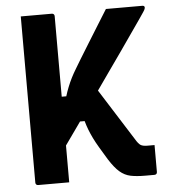

<svg xmlns="http://www.w3.org/2000/svg" viewBox="-51 -746 702 793"><g transform="rotate(-5 300.0 -350.0)"><path d="M324.8 -415.4Q365.5 -350.7 407.6 -284.3Q449.7 -217.9 490.5 -153.2Q501.9 -134 511.1 -128.3Q520.2 -122.6 539.4 -122.6Q547.2 -122.6 551.7 -122.6Q556.2 -122.6 562.8 -122.6H568.5Q568.5 -107.3 568.5 -89Q568.5 -70.7 568.5 -54.1Q568.5 -37.5 568.5 -25.8Q568.5 -14 568.5 -11Q568.5 -6 565.5 -3Q562.5 0 557.5 0Q554.4 0 548.8 0Q543.1 0 535.7 0Q528.3 0 518.3 0Q483.2 0 458.6 -5.1Q434 -10.3 414 -27.6Q394 -44.8 371.4 -80.3Q352.9 -111 339.6 -133.1Q326.4 -155.3 317.5 -173.6Q308.6 -191.9 301.8 -209.2Q295.1 -226.5 289.5 -246.4H236.7ZM569 -700Q572 -700 573.9 -699Q575.8 -698 576.8 -696.1Q577.8 -694.3 577.8 -692.3Q577.8 -690.1 576.6 -686.4Q575.4 -682.7 569.7 -674Q564.1 -665.2 550.6 -645.8Q535.4 -624.6 512.8 -591.5Q490.3 -558.3 461.3 -517.5Q432.3 -476.6 399.1 -429.3Q366 -382 330 -331Q294 -280 257.5 -228.1Q221 -176.1 184.6 -125.4V-355H222.9Q229 -375 236.3 -393.1Q243.5 -411.3 252.5 -429.2Q261.5 -447.1 272.5 -465Q283.4 -483 295.2 -502.8Q313.1 -532.1 334.7 -566.9Q356.3 -601.8 378 -636.7Q399.6 -671.5 417.4 -700ZM64.4 -700Q98.3 -700 129.1 -700Q160 -700 193 -700Q198 -700 201 -697Q204 -694 204 -689Q204 -603 204 -517Q204 -431 204 -344.5Q204 -258 204 -172Q204 -86 204 0Q171 0 140.1 0Q109.3 0 75.4 0Q70.4 0 67.4 -3Q64.4 -6 64.4 -11Q64.4 -108.1 64.4 -205.4Q64.4 -302.6 64.4 -399.8Q64.4 -497 64.4 -594.2Q64.4 -620.9 64.4 -647.1Q64.4 -673.3 64.4 -700Z"/></g></svg>

Font: Recursive Sans Linear Light
Style: Regular
Weight: 300
Version: Version 1.085